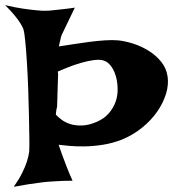

<svg xmlns="http://www.w3.org/2000/svg" viewBox="-55 -719 668 740"><path d="M590.8 -424.8Q595.7 -393.6 585 -357.9Q574.2 -322.3 550.8 -288.6Q527.3 -254.9 492.2 -226.6Q457 -198.2 414.1 -180.7Q378.9 -167 341.8 -161.1Q304.7 -155.3 272 -154.8Q239.3 -154.3 212.4 -156.7Q185.5 -159.2 170.9 -161.1Q176.8 -143.6 184.6 -122.1Q191.4 -103.5 201.2 -78.1Q210.9 -52.7 224.6 -22.5Q207 -22.5 190.4 -22Q173.8 -21.5 160.2 -20.5Q144.5 -19.5 130.9 -18.6Q115.2 -17.6 95.7 -14.6Q79.1 -12.7 54.2 -8.8Q29.3 -4.9 -2 1Q18.6 -28.3 30.8 -53.2Q43 -78.1 48.8 -96.7Q55.7 -118.2 57.6 -135.7Q58.6 -150.4 58.1 -187.5Q57.6 -224.6 56.6 -273.4Q55.7 -322.3 53.7 -376Q51.8 -429.7 48.8 -477.1Q45.9 -524.4 42.5 -558.6Q39.1 -592.8 36.1 -603.5Q32.2 -616.2 22.5 -630.9Q14.6 -643.6 0.5 -660.6Q-13.7 -677.7 -35.2 -699.2Q2 -690.4 31.7 -686Q61.5 -681.6 82 -679.7Q106.4 -676.8 125 -677.7Q133.8 -677.7 146.5 -679.2Q159.2 -680.7 173.8 -682.1Q188.5 -683.6 204.1 -685.5Q219.7 -687.5 233.4 -689.5L182.6 -584Q179.7 -576.2 178.2 -567.9Q176.8 -559.6 174.8 -553.7Q172.9 -545.9 171.9 -540Q198.2 -543.9 228.5 -548.8Q258.8 -553.7 289.6 -557.6Q320.3 -561.5 349.1 -563.5Q377.9 -565.4 400.4 -563.5Q428.7 -560.5 460 -550.3Q491.2 -540 518.6 -522.9Q545.9 -505.9 565.9 -481.4Q585.9 -457 590.8 -424.8ZM319.3 -250Q347.7 -262.7 364.7 -282.7Q381.8 -302.7 390.1 -325.7Q398.4 -348.6 398.4 -373Q398.4 -397.5 393.1 -419.4Q387.7 -441.4 377.4 -457.5Q367.2 -473.6 354.5 -481.4Q337.9 -491.2 310.5 -487.8Q283.2 -484.4 254.9 -476.1Q226.6 -467.8 202.1 -457.5Q177.7 -447.3 168 -443.4V-439.5Q168 -437.5 168.5 -436.5Q168.9 -435.5 168.9 -433.6L165 -306.6Q163.1 -301.8 162.6 -296.9Q162.1 -292 161.1 -287.1Q160.2 -282.2 160.2 -277.3Q168 -268.6 182.1 -257.8Q196.3 -247.1 216.3 -240.7Q236.3 -234.4 262.2 -235.4Q288.1 -236.3 319.3 -250Z"/></svg>

Font: Irish Grover
Style: Regular
Weight: 400
Designer: Squid
Foundry: Font Diner, Inc DBA Sideshow
Version: Version 1.000